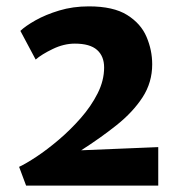

<svg xmlns="http://www.w3.org/2000/svg" viewBox="-20 -983 567 603"><path d="M62 -400 40 -459Q61.5 -469 94.8 -491Q128 -513 164.5 -544Q201 -575 233.5 -612Q266 -649 286.5 -689.5Q307 -730 307 -771Q307 -806.5 284.8 -826.2Q262.5 -846 215 -846Q180.5 -846 145.8 -829.2Q111 -812.5 92 -796L44 -886Q59.5 -901 91.2 -919Q123 -937 166 -950Q209 -963 259 -963Q336 -963 379.2 -936Q422.5 -909 440.2 -867.2Q458 -825.5 458 -781Q458 -724 427.8 -677.5Q397.5 -631 346.8 -590.5Q296 -550 235 -511L477 -521V-400Z"/></svg>

Font: Merriweather Sans Black
Style: Regular
Weight: 900
Designer: Eben Sorkin
Foundry: Eben Sorkin
Version: Version 1.008; ttfautohint (v1.7.19-72a1) -l 8 -r 50 -G 200 